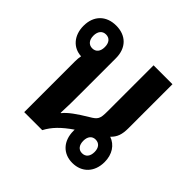

<svg xmlns="http://www.w3.org/2000/svg" viewBox="-139 -645 783 783"><g transform="rotate(45 252.5 -253.5)"><path d="M92 0H196C215 -36 242 -63 288 -95C288 -93 288 -91 288 -88C288 -30 323 8 377 8C432 8 468 -30 468 -88C468 -132 446 -165 411 -177C432 -197 439 -219 439 -254V-508H330V-242C330 -200 326 -192 293 -173C250 -147 218 -125 201 -103H199C201 -141 201 -173 201 -214V-420C201 -479 165 -515 108 -515C51 -515 14 -479 14 -420C14 -364 48 -327 95 -325C93 -315 92 -305 92 -292ZM104 -380C84 -380 71 -395 71 -420C71 -444 83 -460 104 -460C125 -460 137 -445 137 -420C137 -395 125 -380 104 -380ZM377 -48C357 -48 345 -63 345 -88C345 -112 357 -127 377 -127C398 -127 410 -112 410 -88C410 -63 398 -48 377 -48Z"/></g></svg>

Font: Noto Sans Thai Looped UI Narrow Medium
Style: Regular
Weight: 500
Width: 4
Designer: Cadson Demak Team
Foundry: Cadson Demak Co., Ltd.
Version: Version 1.000